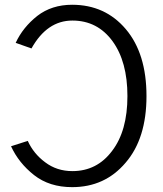

<svg xmlns="http://www.w3.org/2000/svg" viewBox="-20 -769 686 807"><path d="M26.4 -154.3Q43.9 -160.2 96.7 -176.8Q121.1 -123 169.9 -86.9Q218.8 -49.8 284.2 -49.8Q387.7 -49.8 451.2 -134.8Q515.6 -218.8 515.6 -365.2Q515.6 -509.8 453.1 -595.7Q389.6 -682.6 284.2 -682.6Q177.7 -682.6 112.3 -565.4Q89.8 -573.2 45.9 -588.9Q76.2 -654.3 136.7 -702.1Q197.3 -749 283.2 -749Q421.9 -749 508.8 -646.5Q595.7 -543.9 595.7 -365.2Q595.7 -186.5 507.8 -85Q420.9 17.6 283.2 17.6Q187.5 17.6 123 -33.2Q58.6 -84 26.4 -154.3Z"/></svg>

Font: Gothic A1
Style: Regular
Weight: 400
Designer: HanYang I&C Co.,Ltd.
Version: Version 2.50